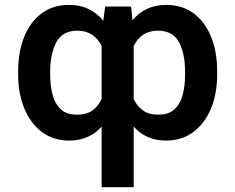

<svg xmlns="http://www.w3.org/2000/svg" viewBox="-20 -573 976 796"><path d="M401.4 203.1V-48.3Q377 -20.5 343.3 -5.4Q309.6 9.8 266.6 9.8Q201.7 9.8 154.3 -25.4Q106.9 -60.5 81.1 -122.8Q55.2 -185.1 55.2 -265.6V-275.4Q55.2 -358.9 80.8 -421.4Q106.4 -483.9 153.6 -518.3Q200.7 -552.7 266.1 -552.7Q312.5 -552.7 347.7 -535.4Q382.8 -518.1 408.2 -486.8L416 -545.9H523.4L529.3 -488.8Q554.7 -519.5 589.4 -536.1Q624 -552.7 669.9 -552.7Q734.9 -552.7 782 -518.3Q829.1 -483.9 854.7 -421.4Q880.4 -358.9 880.4 -275.4V-265.6Q880.4 -185.1 854.5 -122.8Q828.6 -60.5 781.2 -25.4Q733.9 9.8 668.5 9.8Q625.5 9.8 592 -5.4Q558.6 -20.5 534.2 -48.3V203.1ZM747.1 -265.6V-275.4Q747.6 -349.6 722.2 -397.7Q696.8 -445.8 634.8 -445.8Q598.6 -445.8 573.7 -429Q548.8 -412.1 534.2 -382.3V-162.1Q548.8 -131.8 573.7 -114.5Q598.6 -97.2 635.7 -97.7Q678.7 -97.2 703.1 -119.6Q727.5 -142.1 737.5 -180.4Q747.6 -218.8 747.1 -265.6ZM188 -275.4V-265.6Q188 -218.8 198 -180.4Q208 -142.1 232.4 -119.6Q256.8 -97.2 300.3 -97.7Q337.4 -97.2 362.1 -114.5Q386.7 -131.8 401.4 -162.6V-382.3Q386.7 -412.1 361.8 -429Q336.9 -445.8 301.3 -445.8Q238.8 -445.8 213.4 -397.7Q188 -349.6 188 -275.4Z"/></svg>

Font: Inter Semi Bold
Style: Regular
Weight: 600
Designer: Rasmus Andersson
Foundry: rsms
Version: Version 4.000;git-e0f93cc